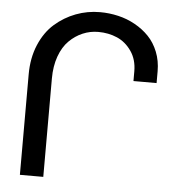

<svg xmlns="http://www.w3.org/2000/svg" viewBox="-51 -755 743 803"><g transform="rotate(5 320.0 -353.5)"><path d="M160.2 0H62V-421.9Q62 -490.7 85.4 -546.1Q108.9 -601.6 148.2 -636Q187.5 -670.4 235.8 -688.7Q284.2 -707 336.9 -707Q376 -707 413.6 -698.2Q451.2 -689.5 484.6 -670.9Q518.1 -652.3 543.2 -626.2Q568.4 -600.1 583.3 -562.7Q598.1 -525.4 598.1 -481.9V-432.1H501V-473.1Q501 -522 476.8 -557.1Q452.6 -592.3 416.3 -608.2Q379.9 -624 336.9 -624Q302.7 -624 271.7 -610.8Q240.7 -597.7 215.3 -572.5Q189.9 -547.4 175 -506.1Q160.2 -464.8 160.2 -413.1Z"/></g></svg>

Font: LT Superior Med
Style: Regular
Weight: 500
Designer: Daniel Lyons
Foundry: LyonsType
Version: Version 1.000